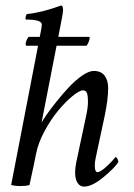

<svg xmlns="http://www.w3.org/2000/svg" viewBox="-20 -689 499 715"><path d="M202.1 -577.1 152.3 -322.3 134.8 -232.4Q139.2 -241.2 153.6 -262Q168 -282.7 190.4 -310.8Q212.9 -338.9 236.6 -364.3Q260.3 -389.6 285.6 -407.2Q311 -424.8 329.1 -424.8Q356.4 -424.8 369.6 -407.2Q382.8 -389.6 382.8 -360.4Q382.8 -318.8 369.1 -253.9L336.9 -103.5Q333 -87.9 333 -72.3Q333 -47.9 342.8 -47.9Q347.7 -47.9 354.7 -52Q361.8 -56.2 368.9 -62Q376 -67.9 383.5 -75.2Q391.1 -82.5 396.5 -88.4Q401.4 -94.7 406.2 -99.6L411.1 -104.5Q413.6 -104.5 417.2 -97.4Q420.9 -90.3 420.9 -85.9Q408.7 -65.4 366 -29.8Q323.2 5.9 293 5.9Q277.3 5.9 268.6 -8.3Q259.8 -22.5 259.8 -44.9Q259.8 -67.9 266.6 -96.7L300.8 -257.8Q307.6 -288.6 307.6 -310.5Q307.6 -331.1 304 -341.8Q300.3 -352.5 289.1 -352.5Q275.9 -352.5 250 -331.3Q224.1 -310.1 197 -277.6Q169.9 -245.1 146 -200.9Q122.1 -156.7 114.3 -116.2Q107.4 -80.6 89.8 0Q76.7 3.9 54.7 3.9Q37.1 3.9 21.5 0L127 -545.9Q127.9 -551.8 130.4 -563.7Q132.8 -575.7 134.3 -584.2Q135.7 -592.8 135.7 -597.7Q135.7 -616.2 76.2 -616.2Q74.2 -619.1 75.7 -626.5Q77.1 -633.8 80.1 -636.7Q133.8 -641.6 209 -668.9Q214.8 -665.5 214.8 -650.4Q214.8 -640.6 202.1 -577.1ZM86.9 -551.8H310.5Q315.4 -551.8 313.5 -543.9Q311 -531.7 302.7 -518.6H78.1Q76.2 -518.6 75.7 -522.5Q75.2 -526.4 76.2 -529.3Q78.6 -542.5 86.9 -551.8Z"/></svg>

Font: Amiri
Style: Slanted
Weight: 400
Italic angle: 9°
Designer: Khaled Hosny
Version: Version 000.107